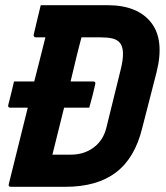

<svg xmlns="http://www.w3.org/2000/svg" viewBox="-20 -720 640 740"><path d="M34 -406H112Q123 -448 133.5 -490.5Q144 -533 155 -576H118Q113 -576 111 -579.5Q109 -583 110 -587Q117 -617 123.5 -644Q130 -671 137 -700H394Q510 -700 562.5 -633Q615 -566 583 -440L528 -226Q500 -111 427 -55.5Q354 0 232 0H22Q11 0 14 -11Q31 -80 49.5 -154Q68 -228 87 -305H20Q9 -305 12 -316Q19 -342 23.5 -361.5Q28 -381 34 -406ZM182 -124H254Q304 -124 341 -151.5Q378 -179 390 -228L444 -447Q466 -531 440 -557Q430 -568 412 -572Q394 -576 369 -576H294Q289 -559 285 -541.5Q281 -524 276 -506Q270 -481 264 -456Q258 -431 252 -406H339Q350 -406 347 -395Q342 -373 336.5 -351Q331 -329 324 -305H227Q216 -260 204.5 -214.5Q193 -169 182 -124Z"/></svg>

Font: Recursive Mn Lnr St
Style: Bold Italic
Weight: 700
Italic angle: -15°
Monospace: yes
Version: Version 1.079;hotconv 1.0.112;makeotfexe 2.5.65598; ttfautoh